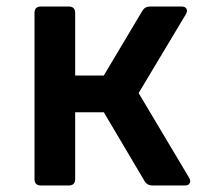

<svg xmlns="http://www.w3.org/2000/svg" viewBox="-20 -570 640 590"><path d="M106 0Q86 0 86 -20V-530Q86 -550 106 -550H191Q211 -550 211 -530V-338H299L417 -536Q425 -550 441 -550H538Q549 -550 553 -543Q557 -536 551 -526L406 -284L561 -24Q567 -14 563 -7Q559 0 548 0H449Q432 0 424 -14L299 -225H211V-20Q211 0 191 0Z"/></svg>

Font: Pitagon Sans Mono
Style: Bold
Weight: 700
Monospace: yes
Designer: Travis Tran
Foundry: Pitagon
Version: Version 1.001; ttfautohint (v1.8.4.7-5d5b);gftools[0.9.26]